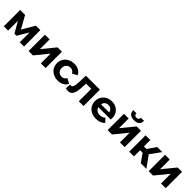

<svg xmlns="http://www.w3.org/2000/svg" viewBox="505 -2605 4470 4470"><g transform="rotate(45 2740.0 -370.0)"><path d="M600 0V-322L439 -52H373L216 -323V0H75V-538H238L410 -227L593 -538H739L741 0Z M890 -538H1045V-218L1307 -538H1450V0H1295V-320L1034 0H890Z M1556 -269Q1556 -349 1594.5 -412Q1633 -475 1701.5 -510.5Q1770 -546 1856 -546Q1941 -546 2004.5 -510.5Q2068 -475 2097 -409L1976 -344Q1934 -418 1855 -418Q1794 -418 1754 -378Q1714 -338 1714 -269Q1714 -200 1754 -160Q1794 -120 1855 -120Q1935 -120 1976 -194L2097 -128Q2068 -64 2004.5 -28Q1941 8 1856 8Q1770 8 1701.5 -27.5Q1633 -63 1594.5 -126Q1556 -189 1556 -269Z M2700 -538V0H2544V-410H2374L2369 -315Q2365 -209 2349 -139Q2333 -69 2297 -29Q2261 11 2197 11Q2163 11 2116 -1L2124 -129Q2140 -127 2147 -127Q2182 -127 2199.5 -152.5Q2217 -178 2223 -217.5Q2229 -257 2232 -322L2240 -538Z M3370 -225H2963Q2974 -175 3015 -146Q3056 -117 3117 -117Q3159 -117 3191.5 -129.5Q3224 -142 3252 -169L3335 -79Q3259 8 3113 8Q3022 8 2952 -27.5Q2882 -63 2844 -126Q2806 -189 2806 -269Q2806 -348 2843.5 -411.5Q2881 -475 2946.5 -510.5Q3012 -546 3093 -546Q3172 -546 3236 -512Q3300 -478 3336.5 -414.5Q3373 -351 3373 -267Q3373 -264 3370 -225ZM2961 -316H3226Q3218 -367 3182 -397.5Q3146 -428 3094 -428Q3041 -428 3005 -398Q2969 -368 2961 -316Z M3493 -538H3648V-218L3910 -538H4053V0H3898V-320L3637 0H3493ZM3586 -751H3688Q3689 -716 3707.5 -696.5Q3726 -677 3762 -677Q3798 -677 3817.5 -696.5Q3837 -716 3837 -751H3941Q3940 -596 3763 -596Q3587 -596 3586 -751Z M4440 -204H4359V0H4203V-538H4359V-329H4443L4589 -538H4755L4567 -280L4768 0H4584Z M4845 -538H5000V-218L5262 -538H5405V0H5250V-320L4989 0H4845Z"/></g></svg>

Font: mBank
Style: Bold
Weight: 700
Designer: Julieta Ulanovsky
Foundry: Julieta Ulanovsky
Version: Version 7.200